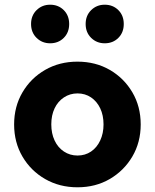

<svg xmlns="http://www.w3.org/2000/svg" viewBox="-20 -786 658 816"><path d="M309.5 10Q233 10 172 -25Q111 -60 75.5 -120.5Q40 -181 40 -257Q40 -333 75.5 -393.5Q111 -454 171.9 -489Q232.8 -524 309 -524Q386 -524 446.5 -489Q507 -454 542.5 -393.7Q578 -333.4 578 -257Q578 -181.2 542.5 -120.8Q507 -60.5 446.5 -25.2Q386 10 309.5 10ZM309.4 -125Q342 -125 367 -142Q392 -159 406 -189.2Q420 -219.4 420 -257Q420 -296 406 -325.5Q392 -355 367 -372Q342 -389 309.4 -389Q277.4 -389 251.7 -372Q226 -355 212 -325.5Q198 -296 198 -257.5Q198 -219 212 -189Q226 -159 251.7 -142Q277.4 -125 309.4 -125ZM193 -602Q159 -602 135.5 -625Q112 -648 112 -684Q112 -720 135.5 -743Q159 -766 193 -766Q228 -766 251 -743Q274 -720 274 -684Q274 -648 251 -625Q228 -602 193 -602ZM425 -602Q391 -602 367.5 -625Q344 -648 344 -684Q344 -720 367.5 -743Q391 -766 425 -766Q460 -766 483 -743Q506 -720 506 -684Q506 -648 483 -625Q460 -602 425 -602Z"/></svg>

Font: Red Hat Text VF
Style: Regular
Weight: 300
Designer: Pentagram, MCKL
Foundry: Pentagram, MCKL
Version: Version 1.023